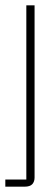

<svg xmlns="http://www.w3.org/2000/svg" viewBox="-39 -535 210 722"><path d="M-19 167V140H60V-515H91V133Q91 148 82.5 157.5Q74 167 53 167Z"/></svg>

Font: Hubot Sans Condensed ExtraLight
Style: Regular
Weight: 200
Width: 3
Designer: Deni Anggara
Foundry: GitHub, Inc., Subsidiary of Microsoft Corporation
Version: Version 2.000